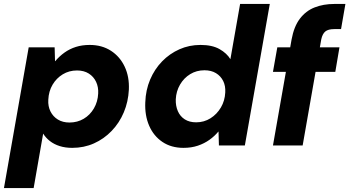

<svg xmlns="http://www.w3.org/2000/svg" viewBox="-42 -735 1765 970"><path d="M-22 215 103 -496H234L236 -426H237Q258 -451 284 -469.5Q310 -488 341.5 -498Q373 -508 411 -508Q473 -508 518.5 -478.5Q564 -449 588 -398Q612 -347 609 -282Q606 -221 583.5 -167.5Q561 -114 522 -73.5Q483 -33 432.5 -10.5Q382 12 323 12Q288 12 259.5 3Q231 -6 210 -22.5Q189 -39 176 -60L128 215ZM309 -116Q349 -116 381 -135Q413 -154 432.5 -187.5Q452 -221 454 -262Q456 -295 443.5 -321.5Q431 -348 406.5 -363.5Q382 -379 347 -379Q307 -379 275 -359.5Q243 -340 223.5 -307Q204 -274 202 -231Q200 -198 213 -172Q226 -146 250.5 -131Q275 -116 309 -116Z M885 12Q823 12 778.5 -18Q734 -48 711.5 -100Q689 -152 692 -218Q694 -280 716.5 -333Q739 -386 777 -425Q815 -464 864.5 -486Q914 -508 971 -508Q1030 -508 1067 -487Q1104 -466 1122 -436L1171 -715H1321L1195 0H1064L1062 -70H1061Q1042 -47 1016 -28.5Q990 -10 957.5 1Q925 12 885 12ZM949 -117Q989 -117 1021.5 -137.5Q1054 -158 1074 -192Q1094 -226 1096 -268Q1098 -301 1085.5 -326Q1073 -351 1049 -365.5Q1025 -380 991 -380Q951 -380 919 -360.5Q887 -341 867.5 -307.5Q848 -274 846 -233Q845 -200 856.5 -173.5Q868 -147 891.5 -132Q915 -117 949 -117Z M1337 0 1431 -535Q1443 -601 1473 -640.5Q1503 -680 1547.5 -697.5Q1592 -715 1647 -715H1703L1681 -588H1647Q1616 -588 1601.5 -576Q1587 -564 1581 -536L1487 0ZM1337 -372 1359 -496H1673L1652 -372Z"/></svg>

Font: DM Sans 28pt Black
Style: Italic
Weight: 900
Italic angle: -10°
Version: Version 4.004;gftools[0.9.30]